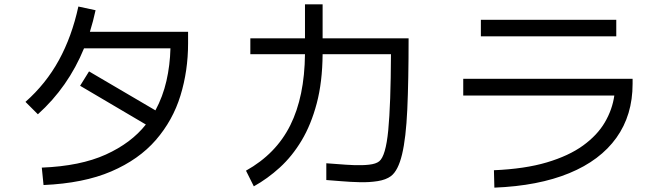

<svg xmlns="http://www.w3.org/2000/svg" viewBox="-20 -820 3040 882"><path d="M180 30 172 -50Q349 -57 466 -110Q583 -163 650 -248L348 -426L389 -492L694 -313Q728 -376 744.5 -448Q761 -520 763 -598H366Q293 -420 154 -295L97 -352Q191 -435 250.5 -543.5Q310 -652 340 -790L419 -773Q408 -722 393 -674H844V-621Q844 -495 809 -381Q774 -267 696 -177Q618 -87 491 -32.5Q364 22 180 30Z M1146 36 1110 -36Q1248 -113 1313.5 -244.5Q1379 -376 1381 -571H1130V-644H1381V-800H1462V-644H1857Q1857 -449 1851 -317.5Q1845 -186 1827 -111Q1809 -36 1776 -11Q1753 6 1715 12Q1677 18 1633.5 17Q1590 16 1549 12.5Q1508 9 1479 7V-70Q1499 -69 1533.5 -66Q1568 -63 1606 -61.5Q1644 -60 1675.5 -63.5Q1707 -67 1722 -79Q1752 -103 1763.5 -221.5Q1775 -340 1776 -571H1462Q1461 -443 1435 -345Q1409 -247 1365.5 -174.5Q1322 -102 1265.5 -50.5Q1209 1 1146 36Z M2811 -729V-653H2189V-729ZM2251 42 2249 -38Q2391 -44 2492 -74Q2593 -104 2658.5 -151.5Q2724 -199 2758.5 -258Q2793 -317 2802 -381H2108V-458H2886V-435Q2886 -291 2811.5 -187Q2737 -83 2595 -24.5Q2453 34 2251 42Z"/></svg>

Font: Murecho
Style: Regular
Weight: 400
Designer: Neil Summerour
Foundry: Positype
Version: Version 1.010; ttfautohint (v1.8.3)